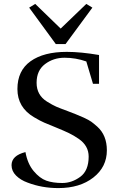

<svg xmlns="http://www.w3.org/2000/svg" viewBox="-20 -949 609 981"><path d="M486 -521H455L421 -635Q367 -654 310 -654Q253 -654 210 -621.5Q167 -589 167 -526Q167 -463 220 -430Q249 -412 267.5 -404Q286 -396 325.5 -381.5Q365 -367 408 -348Q434 -336 446.5 -327Q459 -318 477 -302Q526 -258 526 -181Q526 -96 457 -42Q388 12 278 12Q194 12 121 -16Q85 -29 62 -52Q39 -75 39 -105Q39 -154 110 -172Q121 -112 152 -75Q183 -38 216.5 -26Q250 -14 298.5 -14Q347 -14 390 -45.5Q433 -77 433 -149Q433 -204 383 -239Q357 -257 332 -269Q307 -281 266.5 -297.5Q226 -314 206 -322.5Q186 -331 154 -350Q69 -400 69 -494Q69 -588 136 -636Q203 -684 321 -684Q392 -684 486 -668ZM452 -910 315 -724H265L129 -910L160 -929L290 -803L421 -929Z"/></svg>

Font: Rufina
Style: Regular
Weight: 400
Designer: Martin Sommaruga
Foundry: Martin Sommaruga
Version: Version 1.001